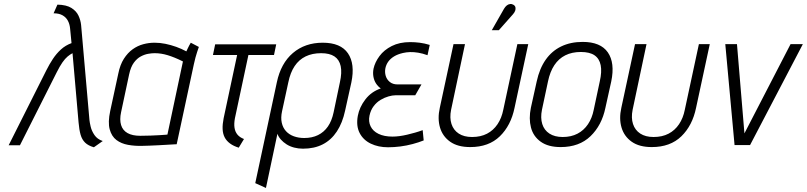

<svg xmlns="http://www.w3.org/2000/svg" viewBox="-20 -720 4005 953"><path d="M424 -124 386 -557Q385 -573 382.5 -596.5Q380 -620 369.5 -642.5Q359 -665 334.5 -680.5Q310 -696 265 -697L246 -654Q273 -654 290.5 -644Q308 -634 317 -617Q326 -600 328 -578L335 -506Q305 -495 282.5 -474.5Q260 -454 242.5 -427.5Q225 -401 210 -371L23 1H79L261 -360Q277 -392 290 -410.5Q303 -429 315.5 -439.5Q328 -450 340 -456L370 -112Q373 -76 380 -51.5Q387 -27 402.5 -12Q418 3 446 11L490 -20Q463 -29 449 -49.5Q435 -70 430 -91.5Q425 -113 424 -124Z M967 -487 927 -508Q919 -495 912 -480Q905 -465 905 -465Q881 -478 854.5 -487.5Q828 -497 801 -502.5Q774 -508 747 -508Q719 -508 691 -500.5Q663 -493 638.5 -475.5Q614 -458 595 -428.5Q576 -399 567 -354L527 -169Q515 -113 524.5 -78Q534 -43 558 -25Q582 -7 615.5 -1Q649 5 685 4Q699 4 720.5 3Q742 2 765.5 1Q789 0 810 -1.5Q831 -3 844.5 -3.5Q858 -4 857 -4L942 -400Q950 -437 958.5 -462Q967 -487 967 -487ZM581 -163 621 -351Q629 -388 644.5 -409Q660 -430 679 -440Q698 -450 716 -453Q734 -456 747 -456Q764 -456 780 -453.5Q796 -451 812.5 -446Q829 -441 847.5 -433.5Q866 -426 888 -415L811 -52Q811 -52 800 -51Q789 -50 770 -49Q751 -48 727 -47Q703 -46 676 -46Q637 -46 613 -59.5Q589 -73 581 -99.5Q573 -126 581 -163Z M1146 -133 1213 -447H1340L1351 -500H1048L1037 -447H1157L1090 -133Q1084 -103 1085 -79.5Q1086 -56 1095 -38.5Q1104 -21 1121.5 -8Q1139 5 1165 13L1191 -30Q1170 -38 1158.5 -52Q1147 -66 1144 -86Q1141 -106 1146 -133Z M1693 -171 1724 -311Q1743 -403 1707 -455.5Q1671 -508 1582 -508Q1494 -508 1434 -457Q1374 -406 1354 -311L1247 189L1300 213L1357 -56Q1362 -41 1374 -27.5Q1386 -14 1402.5 -3.5Q1419 7 1440 12.5Q1461 18 1484 18Q1540 18 1582 -3.5Q1624 -25 1652 -67.5Q1680 -110 1693 -171ZM1667 -311 1636 -163Q1627 -120 1607.5 -92Q1588 -64 1558.5 -49.5Q1529 -35 1490 -35Q1462 -35 1438.5 -43.5Q1415 -52 1399.5 -69Q1384 -86 1378.5 -111Q1373 -136 1380 -168L1411 -311Q1421 -360 1442.5 -392Q1464 -424 1497 -440Q1530 -456 1574 -456Q1616 -456 1640 -440Q1664 -424 1671 -392Q1678 -360 1667 -311Z M2102 -446 2113 -497Q2087 -505 2063 -508Q2039 -511 2016 -511Q1963 -511 1924.5 -491.5Q1886 -472 1863.5 -441.5Q1841 -411 1834 -379Q1830 -358 1833.5 -339Q1837 -320 1846.5 -305.5Q1856 -291 1870 -281Q1823 -265 1793.5 -226.5Q1764 -188 1756 -145Q1747 -95 1765 -60Q1783 -25 1820.5 -7Q1858 11 1906 11Q1936 11 1967 7Q1998 3 2028 -5Q2058 -13 2083 -23L2078 -74Q2059 -67 2039.5 -61.5Q2020 -56 2001 -51.5Q1982 -47 1963.5 -44.5Q1945 -42 1928 -42Q1887 -42 1859 -55.5Q1831 -69 1819.5 -93Q1808 -117 1814 -146Q1820 -174 1835 -193.5Q1850 -213 1869.5 -224.5Q1889 -236 1908.5 -241.5Q1928 -247 1942 -247H2041L2072 -301H1953Q1930 -301 1915 -313Q1900 -325 1894.5 -343.5Q1889 -362 1893 -382Q1897 -400 1907.5 -414.5Q1918 -429 1936 -440Q1954 -451 1980 -457Q1997 -461 2015.5 -461.5Q2034 -462 2055.5 -458.5Q2077 -455 2102 -446Z M2534 -185 2602 -501H2548L2478 -175Q2470 -134 2449.5 -103.5Q2429 -73 2397.5 -56.5Q2366 -40 2323 -40Q2283 -40 2257 -57Q2231 -74 2221 -104.5Q2211 -135 2219 -175L2288 -501H2231L2163 -185Q2151 -131 2164 -87Q2177 -43 2214.5 -16.5Q2252 10 2314 10Q2406 10 2461 -43.5Q2516 -97 2534 -185ZM2526 -649Q2534 -658 2537 -666.5Q2540 -675 2538.5 -683Q2537 -691 2529 -696Q2521 -701 2512 -700Q2503 -699 2495.5 -693Q2488 -687 2482 -677L2421 -570H2456Z M2985 -185 3014 -316Q3033 -408 2997 -460Q2961 -512 2872 -512Q2812 -512 2765.5 -489.5Q2719 -467 2688.5 -423.5Q2658 -380 2644 -316L2615 -185Q2604 -131 2615.5 -87Q2627 -43 2664 -16.5Q2701 10 2763 10Q2855 10 2911 -44Q2967 -98 2985 -185ZM2957 -316 2927 -175Q2919 -134 2898.5 -103.5Q2878 -73 2846.5 -56.5Q2815 -40 2773 -40Q2733 -40 2707 -57Q2681 -74 2671.5 -104.5Q2662 -135 2670 -175L2700 -316Q2710 -364 2731.5 -396.5Q2753 -429 2786 -445.5Q2819 -462 2863 -462Q2907 -462 2931 -445.5Q2955 -429 2961.5 -396.5Q2968 -364 2957 -316Z M3435 -185 3503 -501H3449L3379 -175Q3371 -134 3350.5 -103.5Q3330 -73 3298.5 -56.5Q3267 -40 3224 -40Q3184 -40 3158 -57Q3132 -74 3122 -104.5Q3112 -135 3120 -175L3189 -501H3132L3064 -185Q3052 -131 3065 -87Q3078 -43 3115.5 -16.5Q3153 10 3215 10Q3307 10 3362 -43.5Q3417 -97 3435 -185Z M3580 -501 3626 0H3703L3965 -501H3904L3675 -58L3638 -501Z"/></svg>

Font: Advent Pro
Style: Italic
Weight: 400
Italic angle: -12°
Designer: VivaRado, Andreas Kalpakidis
Foundry: VivaRado, Andreas Kalpakidis
Version: Version 3.000